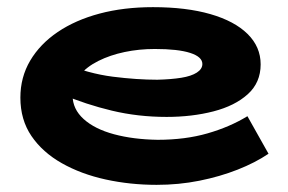

<svg xmlns="http://www.w3.org/2000/svg" viewBox="-20 -503 806 537"><path d="M418 14Q344 14 275.5 -1Q207 -16 153 -46.5Q99 -77 68 -122.5Q37 -168 37 -230Q37 -287 64.5 -333.5Q92 -380 141.5 -413.5Q191 -447 258.5 -465Q326 -483 408 -483Q501 -483 568.5 -463.5Q636 -444 672.5 -408Q709 -372 709 -323Q709 -272 673 -239.5Q637 -207 577 -191.5Q517 -176 446 -176Q366 -176 293 -193.5Q220 -211 154 -239V-327Q228 -297 295.5 -288.5Q363 -280 420 -280Q459 -281 487 -285.5Q515 -290 530.5 -300Q546 -310 546 -324Q546 -344 512 -355Q478 -366 413 -366Q369 -366 328.5 -357.5Q288 -349 255 -332.5Q222 -316 202.5 -292Q183 -268 183 -236Q183 -198 214 -170Q245 -142 299 -127.5Q353 -113 421 -112Q498 -112 560.5 -130Q623 -148 672 -178L731 -73Q694 -48 644.5 -28.5Q595 -9 537.5 2.5Q480 14 418 14Z"/></svg>

Font: BioRhyme SemiExpanded ExtraBold
Style: Regular
Weight: 800
Width: 6
Designer: Aoife Mooney
Foundry: Aoife Mooney Type
Version: Version 1.600;gftools[0.9.33]